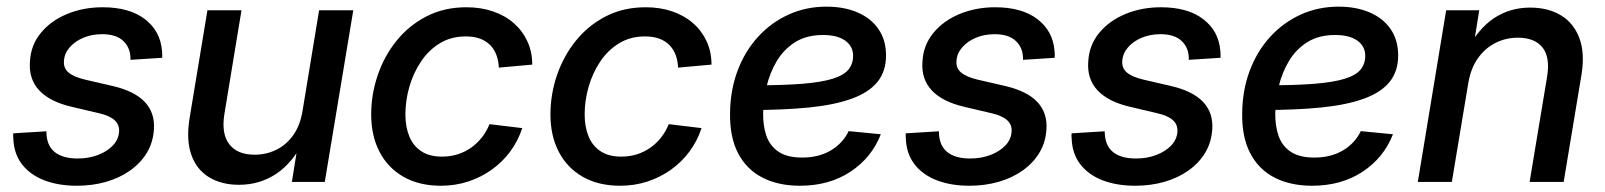

<svg xmlns="http://www.w3.org/2000/svg" viewBox="-20 -561 4950 592"><path d="M217.3 11.7Q160.2 11.7 116.5 -5.1Q72.8 -22 47.6 -54.7Q22.5 -87.4 21 -135.3Q20.5 -138.7 20.5 -142.3Q20.5 -146 21 -149.9L123 -156.2Q123 -113.8 147.7 -93Q172.4 -72.3 219.2 -72.3Q253.4 -72.3 281.7 -83Q310.1 -93.8 327.9 -112.3Q345.7 -130.9 347.2 -155.3Q348.6 -176.8 333 -190.7Q317.4 -204.6 285.2 -211.9L200.2 -231.9Q133.3 -247.6 100.8 -282.5Q68.4 -317.4 72.3 -370.6Q74.7 -421.4 105.7 -459.2Q136.7 -497.1 186.8 -517.8Q236.8 -538.6 296.4 -538.6Q378.9 -538.6 426.8 -502Q474.6 -465.3 479.5 -404.3Q480 -398.9 480.2 -393.6Q480.5 -388.2 480 -382.8L382.3 -376.5Q383.3 -412.1 361.1 -433.8Q338.9 -455.6 294.9 -455.6Q263.2 -455.6 237.1 -444.6Q210.9 -433.6 194.8 -415Q178.7 -396.5 177.2 -373.5Q175.3 -351.1 191.4 -337.4Q207.5 -323.7 242.7 -315.4L327.1 -295.9Q394.5 -280.3 426.3 -246.8Q458 -213.4 454.6 -162.1Q452.1 -122.1 432.9 -90.1Q413.6 -58.1 381.1 -35.2Q348.6 -12.2 306.6 -0.2Q264.6 11.7 217.3 11.7Z M716.8 8.8Q663.1 8.8 624.8 -14.4Q586.4 -37.6 570.1 -83.3Q553.7 -128.9 564.5 -196.3L619.6 -529.3H724.6L671.9 -209.5Q662.1 -148.9 686.8 -116.5Q711.4 -84 765.1 -84Q800.3 -84 831.3 -98.9Q862.3 -113.8 884 -144Q905.8 -174.3 913.1 -220.7L963.9 -529.3H1069.3L981.4 0H879.9L900.9 -130.4H918.9Q882.8 -59.1 831.8 -25.1Q780.8 8.8 716.8 8.8Z M1339.4 11.7Q1272.9 11.7 1224.6 -15.6Q1176.3 -43 1150.4 -92.5Q1124.5 -142.1 1124.5 -208Q1124.5 -270.5 1144.8 -329.6Q1165 -388.7 1203.1 -435.8Q1241.2 -482.9 1295.4 -510.7Q1349.6 -538.6 1418 -538.6Q1462.9 -538.6 1500 -525.9Q1537.1 -513.2 1564 -489.7Q1590.8 -466.3 1606 -433.8Q1621.1 -401.4 1621.1 -361.8L1518.1 -352.5Q1517.1 -374 1510.5 -391.6Q1503.9 -409.2 1491.5 -421.9Q1479 -434.6 1460.4 -441.7Q1441.9 -448.7 1416 -448.7Q1371.1 -448.7 1336.4 -427.7Q1301.8 -406.7 1278.1 -371.3Q1254.4 -335.9 1242.2 -293.5Q1230 -251 1230 -208Q1230 -169.4 1242.2 -140.1Q1254.4 -110.8 1279.3 -94.5Q1304.2 -78.1 1342.3 -78.1Q1369.1 -78.1 1391.8 -85.4Q1414.6 -92.8 1433.3 -106.2Q1452.1 -119.6 1466.3 -137.9Q1480.5 -156.2 1489.3 -178.2L1590.3 -166Q1577.1 -126 1553 -93.5Q1528.8 -61 1495.8 -37.6Q1462.9 -14.2 1423.3 -1.2Q1383.8 11.7 1339.4 11.7Z M1892.1 11.7Q1825.7 11.7 1777.3 -15.6Q1729 -43 1703.1 -92.5Q1677.2 -142.1 1677.2 -208Q1677.2 -270.5 1697.5 -329.6Q1717.8 -388.7 1755.9 -435.8Q1793.9 -482.9 1848.1 -510.7Q1902.3 -538.6 1970.7 -538.6Q2015.6 -538.6 2052.7 -525.9Q2089.8 -513.2 2116.7 -489.7Q2143.6 -466.3 2158.7 -433.8Q2173.8 -401.4 2173.8 -361.8L2070.8 -352.5Q2069.8 -374 2063.2 -391.6Q2056.6 -409.2 2044.2 -421.9Q2031.7 -434.6 2013.2 -441.7Q1994.6 -448.7 1968.8 -448.7Q1923.8 -448.7 1889.2 -427.7Q1854.5 -406.7 1830.8 -371.3Q1807.1 -335.9 1794.9 -293.5Q1782.7 -251 1782.7 -208Q1782.7 -169.4 1794.9 -140.1Q1807.1 -110.8 1832 -94.5Q1856.9 -78.1 1895 -78.1Q1921.9 -78.1 1944.6 -85.4Q1967.3 -92.8 1986.1 -106.2Q2004.9 -119.6 2019 -137.9Q2033.2 -156.2 2042 -178.2L2143.1 -166Q2129.9 -126 2105.7 -93.5Q2081.5 -61 2048.6 -37.6Q2015.6 -14.2 1976.1 -1.2Q1936.5 11.7 1892.1 11.7Z M2446.3 11.7Q2379.9 11.7 2330.8 -13.4Q2281.7 -38.6 2255.6 -88.9Q2229.5 -139.2 2231 -213.9Q2231.9 -284.2 2254.6 -344Q2277.3 -403.8 2317.6 -447.8Q2357.9 -491.7 2411.6 -516.1Q2465.3 -540.5 2528.3 -540.5Q2582.5 -540.5 2624 -522.7Q2665.5 -504.9 2688.7 -471.2Q2711.9 -437.5 2711.9 -390.1Q2711.9 -341.3 2685.8 -308.8Q2659.7 -276.4 2607.2 -257.1Q2554.7 -237.8 2475.8 -229.7Q2397 -221.7 2291 -221.7L2303.7 -297.9Q2394.5 -297.9 2454.1 -302.7Q2513.7 -307.6 2547.9 -318.4Q2582 -329.1 2596.2 -346.7Q2610.4 -364.3 2610.4 -388.7Q2610.4 -418.5 2585.9 -435.8Q2561.5 -453.1 2517.6 -453.1Q2466.8 -453.1 2431.6 -430.9Q2396.5 -408.7 2375 -372.6Q2353.5 -336.4 2343.5 -293.9Q2333.5 -251.5 2333 -210.9Q2332.5 -173.8 2342.8 -143.1Q2353 -112.3 2379.6 -93.8Q2406.2 -75.2 2453.1 -75.2Q2504.9 -75.2 2542 -97.4Q2579.1 -119.6 2596.7 -156.7L2695.8 -147Q2668 -75.2 2602.5 -31.7Q2537.1 11.7 2446.3 11.7Z M2969.2 11.7Q2912.1 11.7 2868.4 -5.1Q2824.7 -22 2799.6 -54.7Q2774.4 -87.4 2772.9 -135.3Q2772.5 -138.7 2772.5 -142.3Q2772.5 -146 2772.9 -149.9L2875 -156.2Q2875 -113.8 2899.7 -93Q2924.3 -72.3 2971.2 -72.3Q3005.4 -72.3 3033.7 -83Q3062 -93.8 3079.8 -112.3Q3097.7 -130.9 3099.1 -155.3Q3100.6 -176.8 3085 -190.7Q3069.3 -204.6 3037.1 -211.9L2952.1 -231.9Q2885.3 -247.6 2852.8 -282.5Q2820.3 -317.4 2824.2 -370.6Q2826.7 -421.4 2857.7 -459.2Q2888.7 -497.1 2938.7 -517.8Q2988.8 -538.6 3048.3 -538.6Q3130.9 -538.6 3178.7 -502Q3226.6 -465.3 3231.4 -404.3Q3231.9 -398.9 3232.2 -393.6Q3232.4 -388.2 3231.9 -382.8L3134.3 -376.5Q3135.3 -412.1 3113 -433.8Q3090.8 -455.6 3046.9 -455.6Q3015.1 -455.6 2989 -444.6Q2962.9 -433.6 2946.8 -415Q2930.7 -396.5 2929.2 -373.5Q2927.2 -351.1 2943.4 -337.4Q2959.5 -323.7 2994.6 -315.4L3079.1 -295.9Q3146.5 -280.3 3178.2 -246.8Q3210 -213.4 3206.5 -162.1Q3204.1 -122.1 3184.8 -90.1Q3165.5 -58.1 3133.1 -35.2Q3100.6 -12.2 3058.6 -0.2Q3016.6 11.7 2969.2 11.7Z M3480.5 11.7Q3423.3 11.7 3379.6 -5.1Q3335.9 -22 3310.8 -54.7Q3285.6 -87.4 3284.2 -135.3Q3283.7 -138.7 3283.7 -142.3Q3283.7 -146 3284.2 -149.9L3386.2 -156.2Q3386.2 -113.8 3410.9 -93Q3435.5 -72.3 3482.4 -72.3Q3516.6 -72.3 3544.9 -83Q3573.2 -93.8 3591.1 -112.3Q3608.9 -130.9 3610.4 -155.3Q3611.8 -176.8 3596.2 -190.7Q3580.6 -204.6 3548.3 -211.9L3463.4 -231.9Q3396.5 -247.6 3364 -282.5Q3331.5 -317.4 3335.4 -370.6Q3337.9 -421.4 3368.9 -459.2Q3399.9 -497.1 3450 -517.8Q3500 -538.6 3559.6 -538.6Q3642.1 -538.6 3689.9 -502Q3737.8 -465.3 3742.7 -404.3Q3743.2 -398.9 3743.4 -393.6Q3743.7 -388.2 3743.2 -382.8L3645.5 -376.5Q3646.5 -412.1 3624.3 -433.8Q3602.1 -455.6 3558.1 -455.6Q3526.4 -455.6 3500.2 -444.6Q3474.1 -433.6 3458 -415Q3441.9 -396.5 3440.4 -373.5Q3438.5 -351.1 3454.6 -337.4Q3470.7 -323.7 3505.9 -315.4L3590.3 -295.9Q3657.7 -280.3 3689.5 -246.8Q3721.2 -213.4 3717.8 -162.1Q3715.3 -122.1 3696 -90.1Q3676.8 -58.1 3644.3 -35.2Q3611.8 -12.2 3569.8 -0.2Q3527.8 11.7 3480.5 11.7Z M4025.4 11.7Q3959 11.7 3909.9 -13.4Q3860.8 -38.6 3834.7 -88.9Q3808.6 -139.2 3810.1 -213.9Q3811 -284.2 3833.7 -344Q3856.4 -403.8 3896.7 -447.8Q3937 -491.7 3990.7 -516.1Q4044.4 -540.5 4107.4 -540.5Q4161.6 -540.5 4203.1 -522.7Q4244.6 -504.9 4267.8 -471.2Q4291 -437.5 4291 -390.1Q4291 -341.3 4264.9 -308.8Q4238.8 -276.4 4186.3 -257.1Q4133.8 -237.8 4054.9 -229.7Q3976.1 -221.7 3870.1 -221.7L3882.8 -297.9Q3973.6 -297.9 4033.2 -302.7Q4092.8 -307.6 4127 -318.4Q4161.1 -329.1 4175.3 -346.7Q4189.5 -364.3 4189.5 -388.7Q4189.5 -418.5 4165 -435.8Q4140.6 -453.1 4096.7 -453.1Q4045.9 -453.1 4010.7 -430.9Q3975.6 -408.7 3954.1 -372.6Q3932.6 -336.4 3922.6 -293.9Q3912.6 -251.5 3912.1 -210.9Q3911.6 -173.8 3921.9 -143.1Q3932.1 -112.3 3958.7 -93.8Q3985.4 -75.2 4032.2 -75.2Q4084 -75.2 4121.1 -97.4Q4158.2 -119.6 4175.8 -156.7L4274.9 -147Q4247.1 -75.2 4181.6 -31.7Q4116.2 11.7 4025.4 11.7Z M4507.3 -305.2 4456.5 0H4351.6L4439 -529.3H4541L4520 -398.4L4501 -401.9Q4537.1 -472.2 4586.4 -504.9Q4635.7 -537.6 4697.8 -537.6Q4753.4 -537.6 4793 -513.7Q4832.5 -489.7 4849.9 -443.1Q4867.2 -396.5 4856 -329.1L4801.3 0H4696.3L4750 -323.2Q4760.3 -384.3 4736.1 -414.6Q4711.9 -444.8 4660.2 -444.8Q4623.5 -444.8 4591.6 -429Q4559.6 -413.1 4537.4 -382.1Q4515.1 -351.1 4507.3 -305.2Z"/></svg>

Font: Inter 24pt Medium
Style: Italic
Weight: 500
Italic angle: -9.3988°
Designer: Rasmus Andersson
Foundry: rsms
Version: Version 4.001;git-66647c0bb